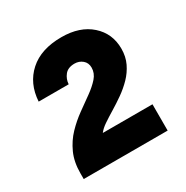

<svg xmlns="http://www.w3.org/2000/svg" viewBox="-111 -868 607 626"><g transform="rotate(-30 193.0 -554.5)"><path d="M31 -336V-357Q31 -400 45.5 -432Q60 -464 83 -488Q106 -512 132.5 -531Q159 -550 182 -566.5Q205 -583 220 -600Q235 -617 235 -638Q235 -656 222.5 -666.5Q210 -677 193 -677Q168 -677 156 -662Q144 -647 143 -628H30Q34 -694 78 -733.5Q122 -773 199 -773Q268 -773 309 -736.5Q350 -700 350 -643Q350 -613 338.5 -589Q327 -565 308.5 -546Q290 -527 268 -511.5Q246 -496 224.5 -483Q203 -470 186 -458.5Q169 -447 160 -435H347V-336Z"/></g></svg>

Font: Mona Sans ExtraLight ExtraBold
Style: Regular
Weight: 800
Version: Version 2.000